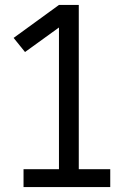

<svg xmlns="http://www.w3.org/2000/svg" viewBox="-20 -755 540 775"><path d="M75 0H425V-72H298V-735H218L35 -602L81 -545L218 -644V-72H75Z"/></svg>

Font: Iosevka SS09
Style: Regular
Weight: 400
Monospace: yes
Designer: Belleve Invis
Foundry: Belleve Invis
Version: Version 5.2.1; ttfautohint (v1.8.3)